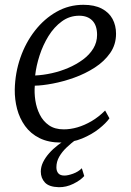

<svg xmlns="http://www.w3.org/2000/svg" viewBox="-20 -584 544 800"><path d="M436 -91Q422 -71 392.5 -47.5Q363 -24 322.2 -7Q281.5 10 234 10Q182 10 144.8 -8.5Q107.5 -27 84.5 -59Q61.5 -91 51.2 -130.2Q41 -169.5 41.5 -211Q43 -280.5 65 -343.8Q87 -407 125.8 -456.5Q164.5 -506 215.8 -535Q267 -564 327.5 -564Q373.5 -564 403.8 -548.2Q434 -532.5 448.8 -505.2Q463.5 -478 463.5 -443.5Q463.5 -398 439 -363Q414.5 -328 375 -302.5Q335.5 -277 289.5 -260.5Q243.5 -244 199.8 -235.8Q156 -227.5 125 -227Q122.5 -197.5 127.2 -165.8Q132 -134 145.8 -106.5Q159.5 -79 184 -62Q208.5 -45 245.5 -45Q273.5 -45 302.8 -53.5Q332 -62 361.5 -79.2Q391 -96.5 418 -123.5ZM310 -518.5Q270 -518.5 237.8 -495Q205.5 -471.5 182.2 -434Q159 -396.5 145 -353.2Q131 -310 126.5 -269.5Q160 -271 196 -279Q232 -287 265.5 -301.5Q299 -316 326 -336Q353 -356 368.8 -382Q384.5 -408 384.5 -438.5Q384.5 -478 364.8 -498.2Q345 -518.5 310 -518.5ZM225 196Q184.5 195 167.2 176.5Q150 158 150 131Q150 111.5 159.2 92.2Q168.5 73 184.5 54.8Q200.5 36.5 221.5 20.5Q242.5 4.5 266.5 -7.5L288 -23L298.5 -4Q276.5 12.5 257.5 30.5Q238.5 48.5 226.8 69Q215 89.5 215 113Q215 129 223 138.2Q231 147.5 248.5 147.5Q262.5 147.5 284.2 139.8Q306 132 321 117L331 149.5Q315.5 167 285.8 181.8Q256 196.5 225 196Z"/></svg>

Font: Merriweather 28pt Light
Style: Italic
Weight: 300
Italic angle: -7.8°
Version: Version 2.101